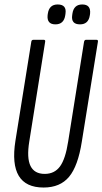

<svg xmlns="http://www.w3.org/2000/svg" viewBox="-20 -833 458 859"><path d="M175 6Q16 6 49 -203L120 -646Q121 -655 130 -655H175Q184 -655 182 -646L111 -200Q99 -126 116.5 -90.5Q134 -55 180 -55Q224 -55 248.5 -88.5Q273 -122 285 -200L356 -646Q358 -655 365 -655H411Q420 -655 418 -646L346 -199Q329 -90 289 -42Q249 6 175 6ZM338 -724Q297 -724 303 -765L304 -772Q310 -813 348 -813Q387 -813 383 -772L382 -765Q376 -724 338 -724ZM228 -724Q189 -724 193 -765L194 -772Q200 -813 238 -813Q279 -813 273 -772L272 -765Q266 -724 228 -724Z"/></svg>

Font: Sofia Sans Extra Condensed
Style: Italic
Weight: 400
Italic angle: -9°
Designer: Botio Nikoltchev, Ani Petrova
Foundry: lettersoup
Version: Version 4.101; ttfautohint (v1.8.4.7-5d5b)